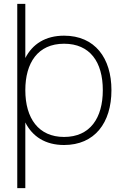

<svg xmlns="http://www.w3.org/2000/svg" viewBox="-20 -741 641 1001"><path d="M112 240V-102.5C149 -29.5 216 15 314 15C473 15 561 -100 561 -271C561 -438 475 -555 314 -555C217 -555 149.5 -511.5 112 -438.5V-721H70V240ZM314 -27C181 -27 112 -124 112 -271C112 -413 177 -513 314 -513C449 -513 516 -418 516 -271C516 -126 450 -27 314 -27Z"/></svg>

Font: Vela Sans ExtLt
Style: Regular
Weight: 200
Designer: Principal design: Mikhail Sharanda - project Manrope.
Design modification: Ravid Balaliev
Foundry: Mikhail Sharanda
Version: Version 1.001